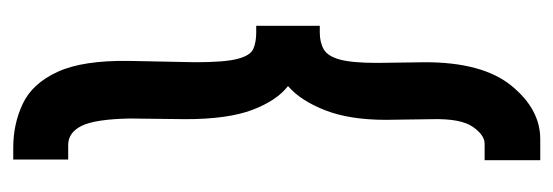

<svg xmlns="http://www.w3.org/2000/svg" viewBox="-293 -448 836 290"><g transform="rotate(90 125.0 -303.0)"><path d="M203 95Q167 95 136.5 80.5Q106 66 88.5 28Q71 -10 72 -80L74 -180Q74 -224 69 -243.5Q64 -263 54 -267.5Q44 -272 29 -272H19V-368H29Q44 -368 54.5 -374Q65 -380 70 -398.5Q75 -417 75 -455L74 -527Q74 -614 109.5 -657.5Q145 -701 190 -701H222V-617H197Q184 -617 171.5 -599Q159 -581 160 -538L161 -468Q161 -413 146.5 -376Q132 -339 110 -320Q132 -303 146 -266Q160 -229 160 -165L159 -81Q160 -29 170 -8.5Q180 12 199 12H221V95Z"/></g></svg>

Font: Inconsolata UltraCondensed Black
Style: Regular
Weight: 900
Width: 1
Monospace: yes
Designer: Raph Levien, Cyreal, Brenton Simpson
Foundry: Raph Levien, Cyreal, Google
Version: Version 3.001; ttfautohint (v1.8.2.53-6de2)